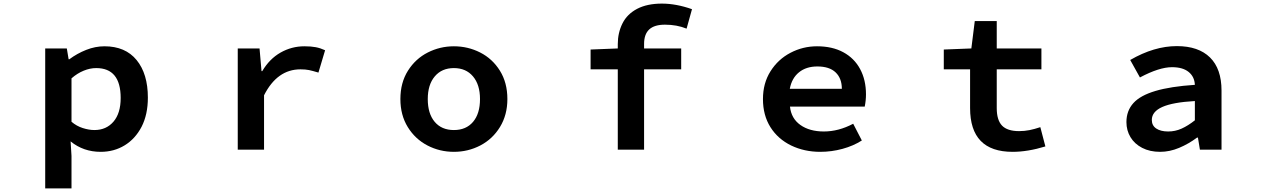

<svg xmlns="http://www.w3.org/2000/svg" viewBox="-20 -831 7040 1066"><path d="M231 -562H351L361 -502H365Q408 -534 458.5 -554Q509 -574 560 -574Q676 -574 738.5 -497.5Q801 -421 801 -289Q801 -195 766 -127Q731 -60 672 -24Q613 12 539 12Q443 12 372 -46L377 35V215H231ZM650 -287Q650 -453 514 -453Q480 -453 444.5 -438.5Q409 -424 377 -396V-155Q405 -131 439.5 -120Q474 -109 504 -109Q570 -109 610 -155.5Q650 -202 650 -287Z M1300 -562H1421L1432 -436H1436Q1476 -504 1537.5 -539Q1599 -574 1670 -574Q1707 -574 1733 -569Q1759 -564 1785 -552L1748 -428Q1715 -438 1695.5 -442Q1676 -446 1648 -446Q1519 -446 1446 -302V0H1300Z M2203 -281Q2203 -372 2245 -438.5Q2287 -505 2355 -539.5Q2423 -574 2500 -574Q2578 -574 2646 -539.5Q2714 -505 2755.5 -438.5Q2797 -372 2797 -281Q2797 -193 2756 -126Q2715 -59 2647 -23.5Q2579 12 2500 12Q2421 12 2353 -23.5Q2285 -59 2244 -125.5Q2203 -192 2203 -281ZM2645 -281Q2645 -361 2606 -407Q2567 -453 2500 -453Q2433 -453 2394 -407Q2355 -361 2355 -281Q2355 -200 2393.5 -154.5Q2432 -109 2500 -109Q2568 -109 2606.5 -154.5Q2645 -200 2645 -281Z M3410 -446H3259V-556L3410 -562V-586Q3410 -649 3436 -701Q3462 -753 3517.5 -782Q3573 -811 3655 -811Q3734 -811 3822 -780L3792 -672Q3738 -694 3672 -694Q3613 -694 3584.5 -667.5Q3556 -641 3556 -587V-562H3762V-446H3556V0H3410Z M4373 -23Q4299 -59 4257.5 -125Q4216 -191 4216 -281Q4216 -369 4258 -435.5Q4300 -502 4369 -538Q4438 -574 4516 -574Q4601 -574 4662 -541Q4723 -508 4755.5 -447.5Q4788 -387 4788 -307Q4788 -274 4781 -239H4366Q4373 -173 4424 -137Q4475 -101 4554 -101Q4636 -101 4717 -144L4765 -51Q4718 -21 4657.5 -4.5Q4597 12 4534 12Q4446 12 4373 -23ZM4518 -462Q4456 -462 4416 -429.5Q4376 -397 4365 -338H4654Q4654 -396 4619.5 -429Q4585 -462 4518 -462Z M5366 -231V-446H5220V-556L5373 -562L5392 -714H5514V-562H5762V-446H5514V-231Q5514 -164 5543.5 -133.5Q5573 -103 5638 -103Q5668 -103 5695.5 -108.5Q5723 -114 5756 -125L5784 -18Q5686 12 5602 12Q5366 12 5366 -231Z M6234 -153Q6234 -216 6273 -259Q6311 -301 6395 -326Q6479 -351 6614 -360Q6612 -405 6579.5 -431.5Q6547 -458 6487 -458Q6416 -458 6309 -401L6255 -498Q6388 -575 6514 -575Q6634 -575 6698 -512Q6762 -449 6762 -328V0H6642L6631 -67H6626Q6579 -32 6526.5 -10Q6474 12 6421 12Q6364 12 6321.5 -10Q6279 -32 6256.5 -69.5Q6234 -107 6234 -153ZM6614 -163V-270Q6491 -263 6433 -237Q6375 -211 6375 -165Q6375 -134 6399.5 -117.5Q6424 -101 6466 -101Q6505 -101 6540.5 -117Q6576 -133 6614 -163Z"/></svg>

Font: Merged Yaku Han JP
Style: Bold
Weight: 700
Designer: Ryoko NISHIZUKA 西塚涼子 (kana, bopomofo & ideographs); Paul D. Hunt (Latin, Greek & Cyrillic); Sandoll Communications 산돌커뮤니
Foundry: Adobe
Version: Version 2.004